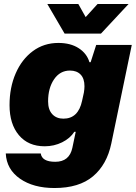

<svg xmlns="http://www.w3.org/2000/svg" viewBox="-20 -770 683 966"><path d="M9 2H185Q191 44 258 44Q329 44 344 -26L361 -107H354Q333 -74 292.5 -54Q252 -34 205 -34Q122 -34 75 -90Q28 -146 28 -241Q28 -330 59 -401Q90 -472 145.5 -513Q201 -554 274 -554Q335 -554 376 -527.5Q417 -501 430 -457H436L464 -544H643L540 -48Q518 58 448 117Q378 176 254 176Q148 176 80.5 129Q13 82 9 2ZM393 -263 402 -304Q405 -322 405 -336Q405 -375 385.5 -395Q366 -415 332 -415Q282 -415 252 -371Q222 -327 222 -260Q222 -218 243 -195.5Q264 -173 299 -173Q374 -173 393 -263ZM218 -750H374L411 -684L471 -750H627L488 -601H305Z"/></svg>

Font: Mona Sans Black
Style: Italic
Weight: 900
Italic angle: -11.7°
Designer: Deni Anggara
Foundry: GitHub
Version: Version 2.000